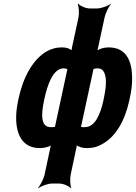

<svg xmlns="http://www.w3.org/2000/svg" viewBox="-20 -796 739 1045"><path d="M254 7 223 153C218 177 199 214 187 227L188 229C203 217 240 203 263 203H302C325 203 357 217 366 229L368 227C362 214 360 177 365 153L396 7C397 1 399 -8 398 -12L393 -9C395 -6 402 -2 406 0C419 7 436 10 455 10C483 10 509 4 533 -10C608 -49 659 -136 684 -250L686 -260C695 -301 700 -338 699 -372C699 -461 669 -538 572 -538C552 -538 535 -534 519 -527C515 -525 507 -521 504 -518L507 -516C510 -519 512 -528 513 -533L549 -700C554 -724 572 -761 584 -774V-776C569 -764 531 -750 508 -750H469C446 -750 415 -764 406 -776L403 -774C409 -761 412 -724 407 -700L371 -534C370 -529 370 -520 371 -517L374 -519C373 -522 366 -526 361 -528C350 -535 335 -538 315 -538C287 -538 261 -531 237 -518C160 -475 107 -379 81 -260L79 -250C71 -212 67 -177 68 -146C70 -61 104 10 197 10C216 10 232 6 247 1C251 -1 261 -5 264 -8L261 -10C258 -7 255 1 254 7ZM442 -104C435 -103 429 -104 423 -105H417L419 -102C420 -103 422 -109 422 -111L488 -416C488 -418 489 -422 488 -423L486 -420C487 -419 489 -421 491 -421C496 -423 504 -424 511 -424C524 -424 534 -420 541 -411C563 -383 559 -326 545 -260L543 -250C527 -176 498 -104 442 -104ZM346 -416 280 -110C280 -108 278 -104 279 -103L282 -105H276C270 -104 262 -104 256 -104C200 -104 204 -175 220 -250L222 -260C239 -337 269 -424 327 -424C333 -424 338 -422 344 -421C345 -420 349 -419 350 -420L348 -423C347 -422 346 -417 346 -416Z"/></svg>

Font: Asimov
Style: EdgeExtremeIt
Weight: 500
Designer: Google
Version: Version 2.000980: 2014